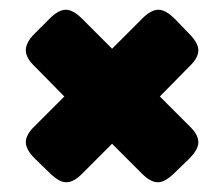

<svg xmlns="http://www.w3.org/2000/svg" viewBox="-20 -501 440 394"><path d="M116 -127Q101 -127 82 -146L52 -175Q33 -194 33 -209Q33 -225 51 -242L112 -303L51 -365Q33 -382 33 -398Q33 -414 51 -432L81 -462Q100 -481 115 -481Q130 -481 148 -463L210 -401L272 -463Q290 -481 305 -481Q320 -481 339 -462L368 -432Q387 -413 387 -398Q387 -382 369 -365L308 -303L369 -242Q387 -225 387 -209Q387 -194 368 -175L338 -146Q319 -127 304 -127Q289 -127 272 -144L210 -206L148 -144Q131 -127 116 -127Z"/></svg>

Font: Mitr SemiBold
Style: Regular
Weight: 600
Designer: Thanarat Vachiruckul
Foundry: Cadson Demak
Version: Version 1.003